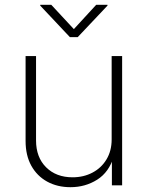

<svg xmlns="http://www.w3.org/2000/svg" viewBox="-20 -778 620 806"><path d="M275.9 7.8Q220.7 7.8 178 -15.6Q135.3 -39.1 111.3 -82.5Q87.4 -126 87.4 -186V-542.5H131.3V-188.5Q131.3 -117.7 173.6 -75.7Q215.8 -33.7 284.7 -33.7Q331.1 -33.7 368.4 -53.5Q405.8 -73.2 427.2 -109.1Q448.7 -145 448.7 -192.4V-542.5H492.7V0H449.7V-122.1H458Q438 -55.2 387.9 -23.7Q337.9 7.8 275.9 7.8ZM195.3 -757.8 290 -655.8 383.8 -757.8H431.2V-754.4L306.2 -622.1H273.4L148.9 -754.4V-757.8Z"/></svg>

Font: Inter 16pt ExtraLight
Style: Regular
Weight: 250
Version: Version 4.001;git-66647c0bb